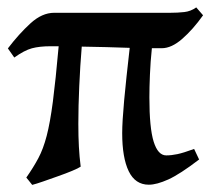

<svg xmlns="http://www.w3.org/2000/svg" viewBox="-20 -489 576 524"><path d="M67.9 15.6Q65.4 12.2 58.6 3.9Q51.8 -4.4 51.8 -4.4Q71.3 -32.2 84.7 -57.4Q98.1 -82.5 107.4 -118.2Q116.7 -153.8 124.3 -211.7Q131.8 -269.5 140.1 -362.8H118.7Q87.9 -362.8 67.1 -357.2Q46.4 -351.6 19 -332L1.5 -356.9Q31.7 -396.5 63.2 -425.3Q94.7 -454.1 127.9 -454.1H444.8Q465.3 -454.1 482.9 -456.1Q500.5 -458 515.6 -468.8L534.2 -447.3Q506.8 -408.7 477.5 -383.1Q448.2 -357.4 421.4 -357.4H394.5Q390.6 -320.3 389.2 -285.4Q387.7 -250.5 387.7 -223.1Q387.7 -139.6 399.4 -102.3Q411.1 -64.9 433.6 -64.9Q448.2 -64.9 464.4 -68.4Q480.5 -71.8 509.8 -82.5L523.4 -53.7Q471.2 -13.7 439.5 0.7Q407.7 15.1 386.2 15.1Q349.1 15.1 331.3 -21.7Q313.5 -58.6 313.5 -125.5Q313.5 -156.7 318.8 -214.8Q324.2 -272.9 334 -358.4Q301.3 -359.4 270.3 -360.4Q239.3 -361.3 203.1 -361.8Q198.7 -308.6 196.3 -253.9Q193.8 -199.2 193.8 -151.4Q193.8 -116.7 195.3 -88.9Q196.8 -61 200.2 -34.2Q193.8 -29.8 176.8 -22.7Q159.7 -15.6 138.4 -8.1Q117.2 -0.5 98.1 6.1Q79.1 12.7 67.9 15.6Z"/></svg>

Font: David Libre Medium
Style: Regular
Weight: 500
Designer: Ismar David, J. Victor Gaultney, Annie Olsen and Meir Sadan
Foundry: Monotype Imaging Inc. & SIL International
Version: Version 1.100; ttfautohint (v1.8.4.7-5d5b)